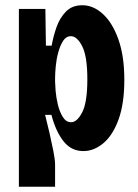

<svg xmlns="http://www.w3.org/2000/svg" viewBox="-20 -562 525 732"><path d="M52 150V-528H153L155 -388H177Q183 -423 195.5 -458.5Q208 -494 231.5 -518Q255 -542 294 -542Q336 -542 372.5 -508.5Q409 -475 431.5 -411.5Q454 -348 454 -258Q454 -167 432 -106.5Q410 -46 374 -16Q338 14 298 14Q252 14 222.5 -23Q193 -60 176 -124H152Q160 -93 168.5 -56Q177 -19 183.5 14Q190 47 190 66V150ZM251 -96Q274 -96 293.5 -134Q313 -172 313 -260Q313 -347 293.5 -385.5Q274 -424 250 -424Q232 -424 220.5 -406Q209 -388 202 -362Q195 -336 192.5 -309Q190 -282 190 -264V-251Q190 -241 192 -216Q194 -191 200.5 -163.5Q207 -136 219.5 -116Q232 -96 251 -96Z"/></svg>

Font: Bricolage Grotesque 10pt Condensed Bricolage Grotesque 10pt Condensed Regular
Style: Bold
Weight: 700
Width: 3
Designer: Mathieu Triay
Foundry: Atelier Triay
Version: Version 1.000; ttfautohint (v1.8.4.7-5d5b);gftools[0.9.32]